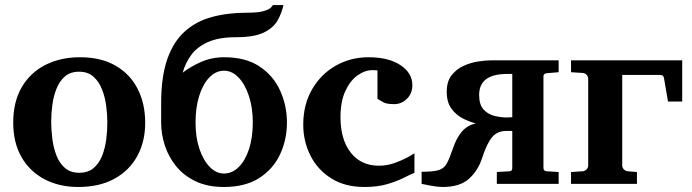

<svg xmlns="http://www.w3.org/2000/svg" viewBox="-20 -726 2733 758"><path d="M553.2 -241.2Q553.2 -166.5 521.7 -109.4Q490.2 -52.2 431.2 -20Q372.1 12.2 289.1 12.2Q213.4 12.2 155.3 -18.6Q97.2 -49.3 64.7 -106.2Q32.2 -163.1 32.2 -242.2Q32.2 -324.2 65.9 -381.8Q99.6 -439.5 159.2 -469.7Q218.8 -500 295.9 -500Q378.4 -500 435.8 -467Q493.2 -434.1 523.2 -375.7Q553.2 -317.4 553.2 -241.2ZM403.8 -242.2Q403.8 -273.9 399.2 -308.8Q394.5 -343.8 382.3 -374.3Q370.1 -404.8 348.4 -423.8Q326.7 -442.9 292 -442.9Q258.3 -442.9 236.8 -424.6Q215.3 -406.2 203.4 -376.7Q191.4 -347.2 186.8 -312.7Q182.1 -278.3 182.1 -246.1Q182.1 -213.9 186.5 -178.7Q190.9 -143.6 202.6 -112.8Q214.4 -82 236.3 -63Q258.3 -43.9 293 -43.9Q327.1 -43.9 348.9 -62Q370.6 -80.1 382.6 -109.6Q394.5 -139.2 399.2 -173.8Q403.8 -208.5 403.8 -242.2Z M1112.8 -242.2Q1112.8 -174.8 1085.7 -116.7Q1058.6 -58.6 1003.4 -23.2Q948.2 12.2 863.8 12.2Q799.8 12.2 752.9 -10Q706.1 -32.2 675.8 -69.3Q645.5 -106.4 630.9 -151.4Q616.2 -196.3 616.2 -242.2V-317.9Q616.2 -422.9 640.4 -492.2Q664.6 -561.5 709.5 -601.8Q754.4 -642.1 816.7 -658.9Q878.9 -675.8 955.1 -675.8Q999 -675.8 1020.5 -682.1Q1042 -688.5 1049.1 -695.8Q1056.2 -703.1 1057.1 -706.1H1099.1Q1092.3 -674.3 1075.7 -645Q1059.1 -615.7 1021.2 -597.4Q983.4 -579.1 912.1 -579.1Q843.8 -579.1 800.8 -559.8Q757.8 -540.5 734.6 -508.5Q711.4 -476.6 701.2 -439Q730 -461.9 772.7 -481Q815.4 -500 864.7 -500Q950.7 -500 1005.4 -463.1Q1060.1 -426.3 1086.4 -367.4Q1112.8 -308.6 1112.8 -242.2ZM978 -242.2Q978 -301.3 962.6 -347.4Q947.3 -393.6 921.6 -420.2Q896 -446.8 864.7 -446.8Q832 -446.8 806.4 -420.2Q780.8 -393.6 766.4 -347.4Q752 -301.3 752 -242.2Q752 -183.6 767.3 -138.2Q782.7 -92.8 808.1 -66.9Q833.5 -41 863.8 -41Q897 -41 922.9 -66.9Q948.7 -92.8 963.4 -138.2Q978 -183.6 978 -242.2Z M1616.2 -43.9Q1599.1 -36.6 1572.3 -23.2Q1545.4 -9.8 1507.6 1.2Q1469.7 12.2 1418.9 12.2Q1341.3 12.2 1287.4 -22Q1233.4 -56.2 1205.3 -112.3Q1177.2 -168.5 1177.2 -233.9Q1177.2 -313 1211.9 -373Q1246.6 -433.1 1305.2 -466.6Q1363.8 -500 1435.1 -500Q1513.7 -500 1560.8 -469Q1607.9 -438 1607.9 -390.1Q1607.9 -356.4 1586.2 -335.7Q1564.5 -314.9 1537.1 -314.9Q1505.9 -314.9 1493.2 -322.3Q1480.5 -329.6 1470.2 -335.9V-448.2Q1463.9 -448.2 1460.2 -448.7Q1456.5 -449.2 1451.2 -449.2Q1420.9 -449.2 1391.6 -428.5Q1362.3 -407.7 1343.3 -366.5Q1324.2 -325.2 1324.2 -263.2Q1324.2 -175.3 1364.7 -123.5Q1405.3 -71.8 1476.1 -71.8Q1506.8 -71.8 1536.4 -82Q1565.9 -92.3 1587.9 -104.2Q1609.9 -116.2 1616.2 -121.1Z M1727.5 12.2Q1708 12.2 1681.2 7.1Q1654.3 2 1644.5 0V-47.9Q1690.4 -47.9 1711.9 -54.4Q1733.4 -61 1744.4 -81.5Q1755.4 -102.1 1769.5 -143.6Q1782.2 -181.2 1803.2 -206.1Q1824.2 -231 1858.4 -238.8Q1835 -244.6 1808.3 -257.8Q1781.7 -271 1762.7 -296.4Q1743.7 -321.8 1743.7 -363.8Q1743.7 -404.3 1762.7 -428.7Q1781.7 -453.1 1810.3 -466.1Q1838.9 -479 1868.4 -483.4Q1897.9 -487.8 1919.4 -487.8H2185.5V-440.9L2138.7 -437Q2125.5 -435.5 2125.5 -424.8V-62Q2125.5 -57.6 2128.7 -53.7Q2131.8 -49.8 2138.7 -49.8L2185.5 -46.9V0H1941.4V-46.9L1990.7 -49.8Q1997.6 -49.8 2000 -53.7Q2002.4 -57.6 2002.4 -62V-209Q1996.1 -209 1990 -209Q1983.9 -209 1977.5 -209Q1943.8 -209 1923.1 -184.8Q1902.3 -160.6 1883.3 -102.1Q1867.7 -53.2 1831.8 -20.5Q1795.9 12.2 1727.5 12.2ZM1981.4 -262.2Q1984.4 -262.2 1989.7 -262.7Q1995.1 -263.2 2002.4 -263.2V-434.1H1982.4Q1871.6 -434.1 1871.6 -351.1Q1871.6 -313 1888.9 -293.9Q1906.2 -274.9 1931.6 -268.6Q1957 -262.2 1981.4 -262.2Z M2673.3 -325.2H2617.2L2602.5 -411.1Q2601.1 -422.4 2597.4 -426.3Q2593.8 -430.2 2583.5 -430.2H2436.5V-73.2Q2436.5 -64 2442.9 -57.4Q2449.2 -50.8 2458.5 -49.8L2494.6 -46.9V0H2234.4V-46.9L2280.3 -49.8Q2289.6 -50.8 2295.9 -57.4Q2302.2 -64 2302.2 -73.2V-415Q2302.2 -423.8 2295.9 -430.7Q2289.6 -437.5 2280.3 -438L2234.4 -440.9V-487.8H2673.3Z"/></svg>

Font: Charis
Style: Bold
Weight: 700
Designer: Walt Agee, Miriam Martin, Annie Olsen, Victor Gaultney, Lorna Priest, Alan Ward, Bob Hallissy, Martin Hosken, Sharon Cor
Foundry: SIL Global
Version: Version 7.000